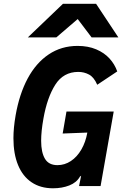

<svg xmlns="http://www.w3.org/2000/svg" viewBox="-20 -977 642 1008"><path d="M50.5 -251.5Q50.5 -305.5 62 -371.5Q81.5 -483 125.2 -564.8Q169 -646.5 235.5 -691.2Q302 -736 387.5 -736Q442.5 -736 485 -718Q527.5 -700 555 -669.8Q582.5 -639.5 595.5 -602L490.5 -532Q473.5 -571.5 447.5 -585.5Q421.5 -599.5 391 -599.5Q313 -599.5 270.2 -532.2Q227.5 -465 208 -354.5Q196 -287.5 196 -238Q196 -177 216 -143.5Q236 -110 281.5 -110Q319.5 -110 352 -131.5Q384.5 -153 407 -191.8Q429.5 -230.5 438.5 -281L309 -276L329 -391.5H577L508 0H395L406 -54.5L399.5 -49.5Q382 -18.5 344 -3.5Q306 11.5 258.5 11.5Q192.5 11.5 145.8 -20Q99 -51.5 74.8 -110.5Q50.5 -169.5 50.5 -251.5ZM310.5 -957H484.5L601.5 -780.5H461L388 -877L275.5 -780.5H126Z"/></svg>

Font: JuliaMono ExtraBoldItalic
Style: Regular
Weight: 800
Italic angle: -9°
Monospace: yes
Designer: cormullion
Foundry: corm
Version: Version 0.049; ttfautohint (v1.8.4)